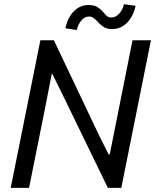

<svg xmlns="http://www.w3.org/2000/svg" viewBox="-20 -916 756 936"><path d="M32.2 0 176.8 -719.7H242.7L461.4 -259.3L509.3 -163.6H515.1L550.8 -342.8L626 -719.7H715.8L571.3 0H505.9L283.7 -457.5L235.8 -554.2H231.9L198.2 -380.9L121.6 0ZM354 -769.5 298.8 -778.3Q309.6 -829.6 339.6 -860.6Q369.6 -891.6 411.1 -891.6Q437.5 -891.6 453.4 -882.3Q469.2 -873 479.2 -861.1Q489.3 -849.1 498.8 -839.8Q508.3 -830.6 522 -830.6Q544.4 -830.6 561.8 -850.3Q579.1 -870.1 584 -895.5L641.1 -887.7Q630.4 -837.4 600.1 -805.9Q569.8 -774.4 526.9 -774.4Q502 -774.4 486.8 -783.7Q471.7 -793 460.9 -804.9Q450.2 -816.9 439.5 -826.2Q428.7 -835.4 413.1 -835.4Q393.6 -835.4 377.2 -816.9Q360.8 -798.3 354 -769.5Z"/></svg>

Font: Reddit Sans
Style: Italic
Weight: 400
Italic angle: -11.25°
Designer: Stephen Hutchings
Version: Version 1.013